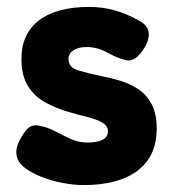

<svg xmlns="http://www.w3.org/2000/svg" viewBox="-20 -518 498 555"><path d="M221 17Q194 17 162 11Q130 5 100.5 -6.5Q71 -18 51 -33.5Q31 -49 28 -69Q22 -98 55 -141Q71 -161 96 -154Q118 -150 139.5 -138.5Q161 -127 184 -116.5Q207 -106 233 -106Q261 -106 276.5 -114Q292 -122 292 -138Q292 -155 274.5 -164.5Q257 -174 230 -180.5Q203 -187 173 -196Q140 -206 110 -222.5Q80 -239 61 -269Q42 -299 42 -348Q42 -420 92.5 -459Q143 -498 239 -498Q311 -498 379 -460Q409 -445 410 -421.5Q411 -398 393 -373Q369 -338 345 -344Q321 -349 291.5 -365.5Q262 -382 231 -382Q206 -382 192 -372.5Q178 -363 178 -348Q178 -323 206 -314.5Q234 -306 273 -298Q300 -293 328 -284.5Q356 -276 380 -260Q404 -244 418.5 -216.5Q433 -189 433 -146Q433 -67 378 -25Q323 17 221 17Z"/></svg>

Font: Fredoka SemiBold
Style: Regular
Weight: 600
Designer: Ben Nathan
Foundry: Milena B. Brandão, Ben Nathan
Version: Version 2.001